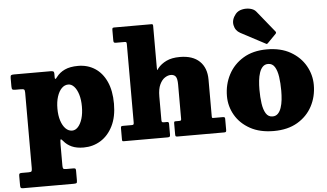

<svg xmlns="http://www.w3.org/2000/svg" viewBox="-65 -940 2237 1312"><g transform="rotate(-5 1053.5 -284.5)"><path d="M322.5 -261Q322.5 -308 334 -343.5Q345.5 -379 365.2 -399Q385 -419 410.5 -419Q432.5 -419 450.8 -399Q469 -379 479.8 -343.5Q490.5 -308 490.5 -261Q490.5 -214 479.8 -178.5Q469 -143 450.8 -123Q432.5 -103 410.5 -103Q385 -103 365.2 -123Q345.5 -143 334 -178.5Q322.5 -214 322.5 -261ZM22.5 -441Q22.5 -423.5 27 -419.2Q31.5 -415 50 -415H85Q102 -415 107.2 -410.8Q112.5 -406.5 112.5 -389V128.5Q112.5 145.5 108.5 150.2Q104.5 155 88 155H41Q29 155 25.8 158.8Q22.5 162.5 22.5 174V238Q22.5 252 26.2 256Q30 260 45 260H388Q403.5 260 408 257Q412.5 254 412.5 239V171Q412.5 160.5 408.8 157.8Q405 155 395 155H347Q330 155 326.2 150Q322.5 145 322.5 129V-13Q322.5 -50 327.2 -50.2Q332 -50.5 343 -37Q364 -11 397 4Q430 19 478.5 19Q543 19 595.5 -13.5Q648 -46 679.2 -108.5Q710.5 -171 710.5 -261Q710.5 -351 682 -413.2Q653.5 -475.5 603.2 -507.8Q553 -540 488.5 -540Q433 -540 397 -523.2Q361 -506.5 339 -477Q331 -465.5 326.8 -464.8Q322.5 -464 322.5 -475V-502Q322.5 -513.5 316.5 -516.8Q310.5 -520 300 -520H47Q32.5 -520 27.5 -516.5Q22.5 -513 22.5 -497.5Z M819.5 -675Q829 -675 831.2 -671.5Q833.5 -668 833.5 -658V-122.5Q833.5 -112.5 831.2 -108.8Q829 -105 819 -105H757.5Q748 -105 745.8 -101.5Q743.5 -98 743.5 -88V-13Q743.5 -6.5 745.2 -3.2Q747 0 753.5 0H1055Q1065.5 0 1069.5 -3Q1073.5 -6 1073.5 -17V-91.5Q1073.5 -100 1070 -102.5Q1066.5 -105 1059 -105H1041.5Q1031 -105 1027.2 -107.5Q1023.5 -110 1023.5 -120V-283Q1023.5 -334.5 1038 -365.2Q1052.5 -396 1073.5 -409.5Q1094.5 -423 1113.5 -423Q1137 -423 1147.8 -408.2Q1158.5 -393.5 1158.5 -353V-117.5Q1158.5 -109.5 1155.2 -107.2Q1152 -105 1143.5 -105H1119.5Q1112 -105 1110.2 -101.8Q1108.5 -98.5 1108.5 -90.5V-18Q1108.5 -8 1110.5 -4Q1112.5 0 1122.5 0H1443.5Q1452 0 1455.2 -2.8Q1458.5 -5.5 1458.5 -15V-93Q1458.5 -100 1455 -102.5Q1451.5 -105 1444.5 -105H1381.5Q1372 -105 1370.2 -106.8Q1368.5 -108.5 1368.5 -118V-369Q1368.5 -449.5 1321.5 -494.8Q1274.5 -540 1186.5 -540Q1130.5 -540 1093.8 -522.2Q1057 -504.5 1034.5 -476.5Q1030.5 -471.5 1028 -467.2Q1025.5 -463 1024.5 -465Q1023.5 -467 1023.5 -479V-768.5Q1023.5 -774.5 1021.2 -777.2Q1019 -780 1013.5 -780H757.5Q747.5 -780 745.5 -775.8Q743.5 -771.5 743.5 -761.5V-692.5Q743.5 -682.5 746.5 -678.8Q749.5 -675 760.5 -675Z M1780 -579.5Q1785.5 -576 1788.2 -577Q1791 -578 1795 -582.5L1852 -640.5Q1860.5 -649.5 1851.5 -658.5L1734.5 -803Q1720.5 -820.5 1693.2 -826.5Q1666 -832.5 1638 -826.2Q1610 -820 1593.5 -800Q1563.5 -763 1571 -724.8Q1578.5 -686.5 1612 -668.5ZM1709 -270Q1709 -301.5 1712.2 -331.8Q1715.5 -362 1723.8 -386.5Q1732 -411 1746.5 -425.5Q1761 -440 1783 -440Q1812.5 -440 1828.5 -414.2Q1844.5 -388.5 1850.8 -345.2Q1857 -302 1857 -250Q1857 -218.5 1853.8 -188.2Q1850.5 -158 1842.2 -133.5Q1834 -109 1819.5 -94.5Q1805 -80 1783 -80Q1753.5 -80 1737.5 -105.8Q1721.5 -131.5 1715.2 -174.8Q1709 -218 1709 -270ZM1484 -245Q1484 -175 1519 -114.5Q1554 -54 1620.8 -17Q1687.5 20 1783 20Q1878.5 20 1945.2 -19.2Q2012 -58.5 2047 -124.2Q2082 -190 2082 -270Q2082 -340 2047 -401.8Q2012 -463.5 1945.2 -501.8Q1878.5 -540 1783 -540Q1687.5 -540 1620.8 -499.5Q1554 -459 1519 -392Q1484 -325 1484 -245Z"/></g></svg>

Font: Besley Black
Style: Regular
Weight: 900
Designer: Owen Earl
Foundry: indestructible type*
Version: Version 2.001